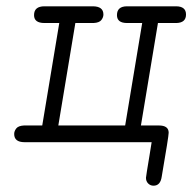

<svg xmlns="http://www.w3.org/2000/svg" viewBox="-20 -451 610 609"><path d="M25 -26Q25 -35 31.5 -43.5Q38 -52 56 -53H114L168 -378H121Q88 -378 88 -403Q88 -431 121 -431H274Q308 -431 308 -405Q308 -396 301.5 -387.5Q295 -379 277 -378H219L165 -53H377L431 -378H383Q351 -378 351 -403Q351 -431 383 -431H538Q570 -431 570 -405Q570 -379 540 -378H481L427 -53H484Q515 -53 515 -30Q515 -19 493 109Q489 138 467 138Q457 138 450 131Q443 124 443 113Q443 111 446 92Q449 73 454 43.5Q459 14 461 0H58Q25 0 25 -26Z"/></svg>

Font: CMU Typewriter Text
Style: LightOblique
Weight: 200
Italic angle: -9.46001°
Version: Version 0.7.0